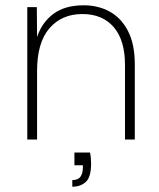

<svg xmlns="http://www.w3.org/2000/svg" viewBox="-20 -527 602 725"><path d="M320 49Q322 59 323 70.5Q324 82 324 90Q324 142 304 160Q284 178 253 178V153Q275 153 284 140Q293 127 293 105V95H297V97H261V49ZM83 -500H119L120 -387Q138 -442 181.5 -474.5Q225 -507 296 -507Q351 -507 394.5 -483Q438 -459 463.5 -409.5Q489 -360 489 -284V0H452V-282Q452 -375 409.5 -424.5Q367 -474 291 -474Q213 -474 166.5 -420Q120 -366 120 -259V0H83Z"/></svg>

Font: Albert Sans ExtraLight
Style: Regular
Weight: 250
Designer: Andreas Rasmussen
Foundry: a.Foundry
Version: Version 1.025